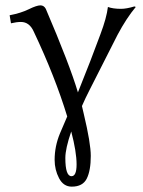

<svg xmlns="http://www.w3.org/2000/svg" viewBox="-20 -462 534 717"><path d="M246 29Q224 93 224 128Q224 196 247 196Q266 196 266 152Q266 105 246 29ZM184 135Q184 84 204 36L231 -27Q186 -175 106 -344Q90 -380 58 -380Q42 -380 21 -375L16 -405Q58 -413 87.5 -427.5Q117 -442 131 -442Q144 -442 151 -429Q240 -221 271 -117Q321 -241 355 -334Q378 -395 383 -436Q402 -429 432 -429Q452 -429 482 -438L487 -436Q452 -394 419 -332L315 -127Q299 -96 286 -66Q287 -61 289.5 -51Q292 -41 293 -36Q319 73 319 120Q319 175 304 205Q289 235 248 235Q217 235 200.5 203.5Q184 172 184 135Z"/></svg>

Font: Libertinus Sans
Style: Regular
Weight: 400
Designer: Philipp H. Poll
Foundry: Khaled Hosny
Version: Version 6.1